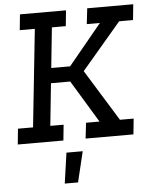

<svg xmlns="http://www.w3.org/2000/svg" viewBox="-58 -699 766 964"><g transform="rotate(-5 325.0 -217.5)"><path d="M362 -79H430L301 -292H204L182 -79H249L241 0H11L19 -79H95L147 -571H71L79 -650H311L303 -571H233L212 -368H307L475 -572H409L418 -651H650L642 -572H572L373 -338L533 -79H602L594 0H353ZM296 216H229L251 62H333Z"/></g></svg>

Font: Zilla Slab Medium
Style: Regular
Weight: 500
Designer: Typotheque.com
Foundry: Typotheque type foundry
Version: Version 1.1; 2017